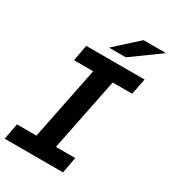

<svg xmlns="http://www.w3.org/2000/svg" viewBox="-226 -1001 987 1109"><g transform="rotate(30 267.0 -447.0)"><path d="M365 -593 267 -107H396L376 0H-13L7 -107H137L235 -593H107L127 -700H516L495 -593ZM397 -894H547L358 -757H246Z"/></g></svg>

Font: Montserrat Alternates SemiBold
Style: Italic
Weight: 600
Italic angle: -11.3°
Designer: Julieta Ulanovsky
Foundry: Julieta Ulanovsky
Version: Version 7.200